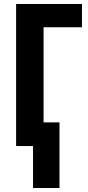

<svg xmlns="http://www.w3.org/2000/svg" viewBox="-20 -734 444 965"><path d="M392 -714V-597H199V-119H279V211H146V0H61V-714Z"/></svg>

Font: Noto Sans Display ExtraCondensed
Style: Bold
Weight: 700
Width: 2
Designer: Monotype Design Team
Foundry: Monotype Imaging Inc.
Version: Version 2.003